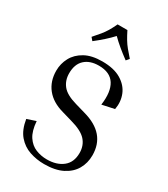

<svg xmlns="http://www.w3.org/2000/svg" viewBox="-224 -1027 997 1138"><g transform="rotate(30 274.0 -457.5)"><path d="M270 -22Q337 -22 378.5 -55Q420 -88 420 -152Q420 -203 389 -237.5Q358 -272 281 -293L212 -313Q136 -334 96 -384Q56 -434 56 -506Q56 -554 78.5 -596Q101 -638 147.5 -664Q194 -690 266 -690Q346 -690 395 -660.5Q444 -631 463 -584Q482 -537 472 -483L388 -465Q401 -558 369.5 -608Q338 -658 261 -658Q200 -658 165 -625.5Q130 -593 130 -531Q130 -482 158 -447.5Q186 -413 257 -393L326 -373Q493 -327 493 -178Q493 -125 468.5 -82.5Q444 -40 394.5 -15Q345 10 270 10Q218 10 170.5 -6Q123 -22 89.5 -61Q56 -100 45 -169L105 -189Q110 -123 134 -87Q158 -51 194 -36.5Q230 -22 270 -22ZM399 -784 382 -764Q348 -789 318.5 -813.5Q289 -838 264 -863Q241 -838 213.5 -813.5Q186 -789 154 -764L137 -784Q161 -811 177 -830.5Q193 -850 206 -871.5Q219 -893 234 -925H301Q317 -893 330 -871.5Q343 -850 359 -830.5Q375 -811 399 -784Z"/></g></svg>

Font: Inria Serif
Style: Regular
Weight: 400
Designer: Black Foundry Team
Foundry: Black Foundry
Version: Version 1.000; ttfautohint (v1.8.3)